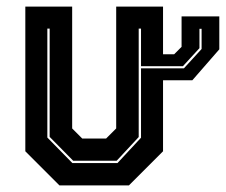

<svg xmlns="http://www.w3.org/2000/svg" viewBox="-20 -560 682 580"><path d="M198.5 -67.5H335L406 -144V-473.5H399V-146L332.5 -74.5H201L130 -146.5V-473.5H123V-144.5ZM582.5 -473V-414.5L532.5 -360H406V-353.5H535.5L589 -412V-473ZM528.5 -510.5H642.5V-411L561 -317.5H472.5V-103L369.5 0H159.5L56.5 -103V-540H198V-172L228.5 -141.5H300.5L331 -172V-540H472.5V-396H506L528.5 -418.5Z"/></svg>

Font: Tourney ExtraBold
Style: Regular
Weight: 800
Designer: Tyler Finck
Foundry: Etcetera Type Co
Version: Version 1.015